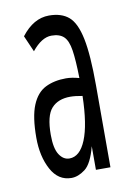

<svg xmlns="http://www.w3.org/2000/svg" viewBox="-63 -508 376 560"><g transform="rotate(-10 125.0 -228.0)"><path d="M104 11Q65 11 44 -28Q23 -67 23 -122Q23 -184 37 -218Q51 -252 77 -265Q103 -278 138 -278Q147 -278 156.5 -276.5Q166 -275 177 -272Q176 -325 171.5 -354.5Q167 -384 154.5 -396Q142 -408 118 -408Q89 -408 60 -372L39 -420Q75 -467 121 -467Q158 -467 179.5 -448.5Q201 -430 211 -381.5Q221 -333 221 -243V0H178V-70Q165 -20 144.5 -4.5Q124 11 104 11ZM66 -123Q66 -83 78 -64.5Q90 -46 108 -46Q139 -46 157 -90Q175 -134 177 -219Q156 -223 141 -223Q105 -223 85.5 -201.5Q66 -180 66 -123Z"/></g></svg>

Font: Inconsolata UltraCondensed
Style: Regular
Weight: 400
Width: 1
Monospace: yes
Designer: Raph Levien, Cyreal, Brenton Simpson
Foundry: Raph Levien, Cyreal, Google
Version: Version 3.000; ttfautohint (v1.8.2.53-6de2)